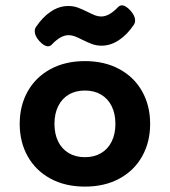

<svg xmlns="http://www.w3.org/2000/svg" viewBox="-20 -692 640 723"><path d="M545.4 -225.6Q545.4 -157.2 515.4 -103.5Q485.4 -49.8 429.7 -19.5Q374 10.7 299.8 10.7Q225.6 10.7 169.9 -19.5Q114.3 -49.8 84.2 -103.5Q54.2 -157.2 54.2 -225.6Q54.2 -293.9 84.2 -347.7Q114.3 -401.4 169.9 -431.6Q225.6 -461.9 299.8 -461.9Q374 -461.9 429.7 -431.6Q485.4 -401.4 515.4 -347.7Q545.4 -293.9 545.4 -225.6ZM185.1 -225.6Q185.1 -187.5 199 -159.2Q212.9 -130.9 238.8 -115.5Q264.6 -100.1 299.8 -100.1Q335 -100.1 360.8 -115.5Q386.7 -130.9 400.6 -159.2Q414.6 -187.5 414.6 -225.6Q414.6 -263.7 400.6 -292Q386.7 -320.3 360.8 -335.7Q335 -351.1 299.8 -351.1Q264.6 -351.1 238.8 -335.7Q212.9 -320.3 199 -292Q185.1 -263.7 185.1 -225.6ZM310.1 -647Q327.6 -638.2 338.6 -634Q349.6 -629.9 361.3 -629.9Q391.1 -629.9 424.3 -665Q431.2 -671.9 439 -671.9Q453.1 -671.9 471.2 -652.3Q488.8 -632.8 488.8 -615.2Q488.8 -605.5 483.9 -598.6Q459 -561.5 427.7 -540.8Q396.5 -520 362.8 -520Q343.3 -520 327.1 -525.9Q311 -531.7 289.6 -542.5Q272 -551.3 261 -555.4Q250 -559.6 238.3 -559.6Q208.5 -559.6 175.3 -524.4Q168.5 -517.6 160.6 -517.6Q146.5 -517.6 128.4 -537.1Q110.8 -556.6 110.8 -574.2Q110.8 -584 115.7 -590.8Q140.6 -627.9 171.9 -648.7Q203.1 -669.4 236.8 -669.4Q256.3 -669.4 272.5 -663.6Q288.6 -657.7 310.1 -647Z"/></svg>

Font: Courier Prime
Style: Bold
Weight: 700
Designer: Alan Dague-Greene, Quote-Unquote Apps
Foundry: Quote-Unquote Apps
Version: Version 3.018